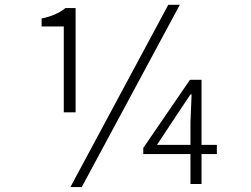

<svg xmlns="http://www.w3.org/2000/svg" viewBox="-20 -762 1040 795"><path d="M293 -296.9H244.1V-652.3H152.3V-685.5Q211.9 -697.3 251 -728.5H293ZM676.8 -742.2H724.6L318.4 12.7H271.5ZM629.9 -162.1H768.6V-254.9L773.4 -371.1H768.6L708 -280.3ZM877.9 -162.1V-124H814.5V0H768.6V-124H573.2V-149.4L766.6 -431.6H814.5V-162.1Z"/></svg>

Font: Gen Shin Gothic Monospace Light
Style: Regular
Weight: 300
Designer: [Source Han Sans]
Ryoko NISHIZUKA  (kana & ideographs); Paul D. Hunt (Latin, Greek & Cyrillic); Wenlong ZHANG  (bopomofo
Version: Version 1.002.20150607